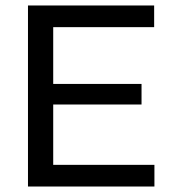

<svg xmlns="http://www.w3.org/2000/svg" viewBox="-20 -680 620 700"><path d="M82 0V-660H174V0ZM129 0V-79H543V0ZM129 -299V-374H496V-299ZM129 -581V-660H542V-581Z"/></svg>

Font: Bricolage Grotesque 24pt
Style: Regular
Weight: 400
Designer: Mathieu Triay
Foundry: Atelier Triay
Version: Version 1.001;gftools[0.9.33.dev8+g029e19f]